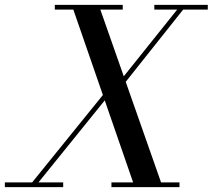

<svg xmlns="http://www.w3.org/2000/svg" viewBox="-70 -770 875 790"><path d="M484.5 0 225 -750H336L599.5 0ZM-50 0V-19.5H190V0ZM46.5 0 384 -417H409.5L72.5 0ZM388.5 0V-19.5H668.5V0ZM155.5 -730.5V-750H435V-730.5ZM376 -377 673 -748H697.5L402.5 -377ZM565 -730.5V-750H785V-730.5Z"/></svg>

Font: Bodoni Moda 11pt
Style: Italic
Weight: 400
Italic angle: -13°
Version: Version 2.004